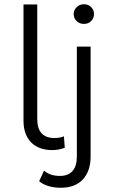

<svg xmlns="http://www.w3.org/2000/svg" viewBox="-20 -704 539 907"><path d="M91 -134V-683H156V-140Q156 -97 176.5 -74.5Q197 -52 237 -52Q263 -52 282 -60L286 -6Q258 5 227 5Q162 5 126.5 -32Q91 -69 91 -134ZM165 152 188 102Q216 127 263 127Q302 127 322.5 104Q343 81 343 36V-484H408V36Q408 104 371.5 143.5Q335 183 267 183Q236 183 209 175Q182 167 165 152ZM328 -638Q328 -656 342 -670Q356 -684 376.5 -684Q397 -684 410.5 -670.5Q424 -657 424 -638Q424 -618 410.5 -604.5Q397 -591 376.5 -591Q356 -591 342 -604.5Q328 -618 328 -638Z"/></svg>

Font: Montserrat Ace
Style: Regular
Weight: 400
Designer: Julieta Ulanovsky
Foundry: Julieta Ulanovsky
Version: Version 1